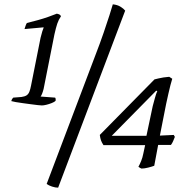

<svg xmlns="http://www.w3.org/2000/svg" viewBox="-20 -772 870 885"><path d="M173 -286Q168 -286 154.5 -287.5Q141 -289 122.5 -291.5Q104 -294 85.5 -296.5Q67 -299 52.5 -301.5Q38 -304 32 -306Q34 -313 36.5 -316.5Q39 -320 41 -322L79 -325Q94 -327 102.5 -332.5Q111 -338 115.5 -349.5Q120 -361 123 -377L167 -598Q171 -615 175 -627.5Q179 -640 181 -644V-646L93 -638Q95 -645 98 -653.5Q101 -662 104 -666Q132 -673 155.5 -679.5Q179 -686 200.5 -693.5Q222 -701 242 -709Q251 -707 255 -704.5Q259 -702 261 -697Q250 -681 244 -663Q238 -645 231 -614L181 -362Q178 -350 174 -340Q170 -330 167 -327L234 -322Q236 -320 236.5 -315.5Q237 -311 236 -307Q231 -302 218.5 -297Q206 -292 193.5 -289Q181 -286 173 -286ZM248 93Q235 93 220 88Q205 83 195 76L418 -513Q442 -575 458 -622Q474 -669 484.5 -701.5Q495 -734 500 -752Q521 -750 535.5 -741Q550 -732 557 -723ZM632 5Q631 5 626 2Q621 -1 618 -3Q624 -14 630.5 -29.5Q637 -45 641 -66L649 -103H457Q449 -115 445.5 -125Q442 -135 440 -150L692 -406Q700 -408 710.5 -410.5Q721 -413 733.5 -415Q746 -417 760 -418L774 -409Q770 -396 765.5 -379Q761 -362 756.5 -341.5Q752 -321 746 -294L717 -147L781 -150L786 -141Q782 -131 778 -121.5Q774 -112 768 -104H709L691 -8Q681 -4 663 0.5Q645 5 632 5ZM495 -146H655L684 -283Q688 -298 694 -320Q700 -342 705 -352L700 -354Z"/></svg>

Font: Texturina 12pt ExtraLight
Style: Italic
Weight: 250
Italic angle: -11°
Designer: Guillermo Torres Carreño
Foundry: Omnibus-Type
Version: Version 1.002